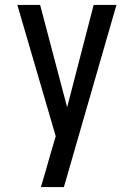

<svg xmlns="http://www.w3.org/2000/svg" viewBox="-20 -755 540 775"><path d="M145 0Q155 -33 164.5 -65.5Q174 -98 183 -131L205 -205L50 -735H142L251 -322L358 -735H450L238 0Z"/></svg>

Font: Iosevka Custom Medium
Style: Regular
Weight: 500
Monospace: yes
Designer: Belleve Invis
Foundry: Belleve Invis
Version: Version 32.5.0; ttfautohint (v1.8.4)